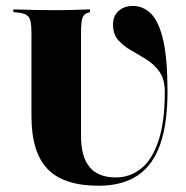

<svg xmlns="http://www.w3.org/2000/svg" viewBox="-20 -602 613 634"><path d="M305.6 11.3Q190.3 11.3 137.1 -44Q83.9 -99.2 83.9 -218.5V-492.7Q83.9 -518.5 80.6 -532.3Q77.4 -546 67.7 -552.4Q58.1 -558.9 38.7 -560.5L24.2 -562.1V-571Q37.9 -571 57.3 -570.2Q76.6 -569.4 101.2 -569Q125.8 -568.5 153.2 -568.5H165.3H177.4Q200 -568.5 225.4 -569.4Q250.8 -570.2 277.4 -571V-562.1L271.8 -560.5Q257.3 -556.5 252.4 -543.5Q247.6 -530.6 247.6 -492.7V-151.6Q247.6 -84.7 275.8 -50.4Q304 -16.1 362.9 -16.1Q408.9 -16.1 445.6 -45.2Q482.3 -74.2 503.2 -136.7Q524.2 -199.2 524.2 -298.4Q524.2 -339.5 507.3 -364.1Q490.3 -388.7 464.5 -404.8Q438.7 -421 413.3 -435.5Q387.9 -450 370.6 -469.4Q353.2 -488.7 353.2 -521Q353.2 -549.2 371.4 -565.7Q389.5 -582.3 419.4 -582.3Q453.2 -582.3 479 -556.5Q504.8 -530.6 519 -469Q533.1 -407.3 533.1 -300Q533.1 -195.2 509.3 -126.2Q485.5 -57.3 435.1 -23Q384.7 11.3 305.6 11.3Z"/></svg>

Font: Playfair 144pt SemiCondensed Black
Style: Regular
Weight: 900
Width: 4
Designer: Claus Eggers Sørensen
Foundry: Claus Eggers Sørensen
Version: Version 2.203